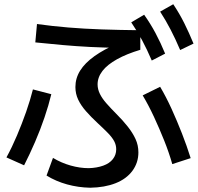

<svg xmlns="http://www.w3.org/2000/svg" viewBox="-20 -863 921 894"><path d="M196.7 -45.6 226.7 -127.8Q265.6 -104.4 308.9 -92.2Q352.2 -80 393.3 -80Q431.1 -81.1 460.6 -91.7Q490 -102.2 505.6 -122.2Q521.1 -142.2 521.1 -167.8Q521.1 -187.8 511.7 -205.6Q502.2 -223.3 482.8 -243.3Q463.3 -263.3 434.4 -290Q403.3 -318.9 380 -345.6Q356.7 -372.2 343.9 -399.4Q331.1 -426.7 331.1 -457.8Q331.1 -498.9 353.3 -534.4Q375.6 -570 420 -601.7Q464.4 -633.3 528.9 -661.1L542.2 -640Q464.4 -641.1 398.9 -644.4Q333.3 -647.8 271.7 -653.3Q210 -658.9 144.4 -665.6L152.2 -751.1Q224.4 -741.1 297.8 -735Q371.1 -728.9 452.8 -726.1Q534.4 -723.3 633.3 -722.2V-631.1Q570 -612.2 525 -587.2Q480 -562.2 457.2 -532.8Q434.4 -503.3 434.4 -470Q434.4 -447.8 445 -426.1Q455.6 -404.4 475.6 -381.7Q495.6 -358.9 522.2 -332.2Q552.2 -302.2 575 -273.3Q597.8 -244.4 611.1 -215.6Q624.4 -186.7 624.4 -153.3Q624.4 -105.6 596.7 -67.8Q568.9 -30 518.3 -10Q467.8 10 400 11.1Q344.4 10 292.2 -4.4Q240 -18.9 196.7 -45.6ZM10 -130Q35.6 -176.7 58.9 -231.7Q82.2 -286.7 101.7 -342.2Q121.1 -397.8 133.3 -446.7L218.9 -424.4Q206.7 -373.3 187.2 -316.1Q167.8 -258.9 143.3 -202.2Q118.9 -145.6 92.2 -93.3ZM782.2 -98.9Q766.7 -153.3 744.4 -208.9Q722.2 -264.4 697.2 -318.3Q672.2 -372.2 644.4 -418.9L725.6 -458.9Q753.3 -412.2 778.9 -356.1Q804.4 -300 827.2 -241.7Q850 -183.3 867.8 -126.7ZM686.7 -581.1Q664.4 -633.3 641.7 -675.6Q618.9 -717.8 591.1 -758.9L651.1 -794.4Q681.1 -752.2 704.4 -708.3Q727.8 -664.4 748.9 -613.3ZM818.9 -630Q796.7 -682.2 774.4 -725Q752.2 -767.8 725.6 -808.9L786.7 -843.3Q815.6 -800 837.8 -755.6Q860 -711.1 881.1 -660Z"/></svg>

Font: Paperlogy 5 Medium
Style: Regular
Weight: 500
Designer: redesigned by Lee Juim, glyphs from Gmarket Sans & Montserrat
Foundry: PT&
Version: Version 1.001